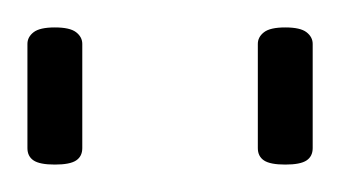

<svg xmlns="http://www.w3.org/2000/svg" viewBox="-20 -717 248 140"><path d="M188 -597Q177 -597 172.5 -600Q168 -603 168 -609V-685Q168 -690 172.5 -693.5Q177 -697 188 -697Q199 -697 203.5 -693.5Q208 -690 208 -685V-609Q208 -603 203.5 -600Q199 -597 188 -597ZM20 -597Q9 -597 4.5 -600Q0 -603 0 -609V-685Q0 -690 4.5 -693.5Q9 -697 20 -697Q31 -697 35.5 -693.5Q40 -690 40 -685V-609Q40 -603 35.5 -600Q31 -597 20 -597Z"/></svg>

Font: Asap Thin
Style: Regular
Weight: 250
Designer: Pablo Cosgaya
Foundry: Omnibus-Type
Version: Version 3.001